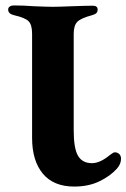

<svg xmlns="http://www.w3.org/2000/svg" viewBox="-20 -675 465 706"><path d="M98 -168V-551Q98 -584 85 -597Q72 -610 32 -619Q10 -624 10 -640Q10 -647 16 -651Q22 -655 30 -655Q67 -655 106 -652Q154 -650 174 -650Q194 -650 244 -652Q298 -654 321 -654Q339 -654 339 -640Q339 -631 334 -626.5Q329 -622 318 -619Q277 -608 264 -594.5Q251 -581 251 -550V-196Q251 -129 267 -102Q283 -75 318 -75Q348 -75 384 -105Q397 -115 402 -115Q411 -115 418 -109Q425 -103 425 -91Q425 -72 410 -55Q386 -28 346 -8.5Q306 11 253 11Q177 11 137.5 -36.5Q98 -84 98 -168Z"/></svg>

Font: EB Garamond
Style: Bold
Weight: 700
Designer: Georg Duffner and Octavio Pardo
Foundry: Georg Duffner
Version: Version 1.000; ttfautohint (v1.6)